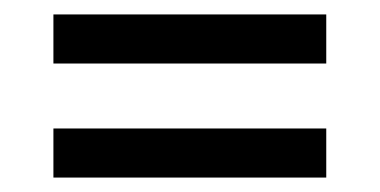

<svg xmlns="http://www.w3.org/2000/svg" viewBox="-20 -446 526 266"><path d="M54 -358V-426H432V-358ZM54 -200V-268H432V-200Z"/></svg>

Font: Bricolage Grotesque 48pt Condensed ExtraBold Light
Style: Regular
Weight: 300
Version: Version 1.000;gftools[0.9.30]